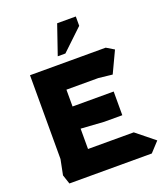

<svg xmlns="http://www.w3.org/2000/svg" viewBox="-168 -1066 1023 1180"><g transform="rotate(-20 344.0 -475.5)"><path d="M80 0 60 -60 80 -160V-708H575L625 -678L559 -538L469 -548H260V-438H529V-283H411L260 -293V-160H559L678 -64L619 0ZM280 -759 346 -951H468V-890L330 -759Z"/></g></svg>

Font: Rowdies
Style: Regular
Weight: 400
Designer: Jaikishan Patel
Version: Version 1.000; ttfautohint (v1.8.3)